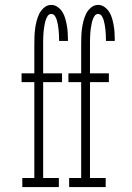

<svg xmlns="http://www.w3.org/2000/svg" viewBox="-20 -763 540 783"><path d="M71 0V-37H120V-428H68V-464H120V-579Q120 -595 120.5 -611.5Q121 -628 123 -644Q125 -660 129 -676Q133 -692 140 -706.5Q147 -721 160 -732Q173 -743 189 -743Q203 -743 215 -734.5Q227 -726 234.5 -714Q242 -702 246 -688Q250 -674 252.5 -660Q255 -646 256 -632Q257 -618 257 -604V-596H221V-601Q221 -611 220.5 -621Q220 -631 219 -640.5Q218 -650 216.5 -659.5Q215 -669 212.5 -678.5Q210 -688 204.5 -697Q199 -706 189 -706Q180 -706 175 -698.5Q170 -691 167 -682.5Q164 -674 162.5 -665.5Q161 -657 159.5 -648.5Q158 -640 157.5 -631Q157 -622 156.5 -613.5Q156 -605 156 -596.5Q156 -588 156 -579V-464H233V-428H156V-37H220V0ZM262 0V-37H311V-428H259V-464H311V-579Q311 -595 311.5 -611.5Q312 -628 314 -644Q316 -660 320 -676Q324 -692 331 -706.5Q338 -721 351 -732Q364 -743 380 -743Q394 -743 406 -734.5Q418 -726 425.5 -714Q433 -702 437 -688Q441 -674 443.5 -660Q446 -646 447 -632Q448 -618 448 -604V-596H412V-601Q412 -611 411.5 -621Q411 -631 410 -640.5Q409 -650 407.5 -659.5Q406 -669 403.5 -678.5Q401 -688 395.5 -697Q390 -706 380 -706Q371 -706 366 -698.5Q361 -691 358 -682.5Q355 -674 353.5 -665.5Q352 -657 350.5 -648.5Q349 -640 348.5 -631Q348 -622 347.5 -613.5Q347 -605 347 -596.5Q347 -588 347 -579V-464H424V-428H347V-37H411V0Z"/></svg>

Font: Iosevka Curly Slab Extralight
Style: Regular
Weight: 200
Monospace: yes
Designer: Belleve Invis
Foundry: Belleve Invis
Version: Version 22.1.2; ttfautohint (v1.8.4)